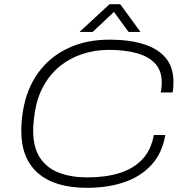

<svg xmlns="http://www.w3.org/2000/svg" viewBox="-20 -888 887 920"><path d="M397 12Q243 12 162.5 -58Q82 -128 82 -260Q82 -284 84 -308Q86 -332 90 -356Q108 -464 163.5 -540Q219 -616 306 -657Q393 -698 505 -698Q599 -698 668 -676.5Q737 -655 774 -610.5Q811 -566 811 -497Q811 -485 810.5 -472Q810 -459 807 -445H750Q753 -458 754 -470Q755 -482 755 -493Q755 -549 724 -583Q693 -617 636 -633Q579 -649 501 -649Q435 -649 375.5 -629.5Q316 -610 269 -572.5Q222 -535 190.5 -479.5Q159 -424 147 -352Q145 -338 143.5 -325.5Q142 -313 141 -302Q140 -291 139.5 -281.5Q139 -272 139 -262Q139 -181 172 -131.5Q205 -82 263.5 -60Q322 -38 398 -38Q487 -38 553.5 -59Q620 -80 662 -124.5Q704 -169 717 -241H772Q757 -153 705 -97Q653 -41 574 -14.5Q495 12 397 12ZM361 -735 505 -868H556L653 -735H596L515 -846H542L424 -735Z"/></svg>

Font: Archivo SemiExpanded Thin
Style: Italic
Weight: 250
Width: 6
Italic angle: -10°
Designer: Hector Gatti
Foundry: Omnibus-Type
Version: Version 2.001